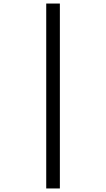

<svg xmlns="http://www.w3.org/2000/svg" viewBox="-20 -820 599 1084"><path d="M241 244H318V-800H241Z"/></svg>

Font: Noto Serif Malayalam ExtraBold
Style: Regular
Weight: 800
Designer: Indian type Foundry, Jelle Bosma, Monotype Design Team
Foundry: Monotype Imaging Inc.
Version: Version 2.104